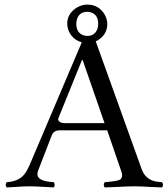

<svg xmlns="http://www.w3.org/2000/svg" viewBox="-20 -819 739 844"><path d="M260.7 -277.8H439.5L343.3 -555.2H340.3L235.4 -296.4Q236.3 -280.3 260.7 -277.8ZM147.5 -68.8Q131.8 -27.8 196.3 -20Q205.6 -19 216.3 -18.1Q224.6 -6.3 216.3 4.9Q200.7 4.4 171.9 2.4Q131.3 0 108.4 0Q86.4 0 52.7 2.4Q25.4 4.4 9.3 4.9Q1 -6.8 9.3 -18.1Q62.5 -21.5 87.4 -53.2Q99.6 -69.3 109.4 -91.8L339.4 -632.8Q296.9 -645.5 280.8 -686Q275.9 -700.2 275.4 -713.9Q275.4 -758.8 316.9 -785.2Q339.4 -798.8 363.8 -798.8Q411.1 -798.8 437.5 -759.3Q451.2 -737.8 451.7 -713.9Q451.7 -668 410.2 -642.1Q405.3 -639.2 400.9 -637.2L602.5 -76.2Q618.7 -30.3 664.1 -21.5Q674.3 -19.5 692.4 -18.1Q700.7 -6.3 692.4 4.9Q677.2 4.4 645 2.9Q595.7 0 571.3 0Q547.9 0 490.7 2.9Q454.6 4.9 440.4 4.9Q432.1 -6.8 440.4 -18.1Q498.5 -22.5 509.8 -30.8Q521 -41.5 514.6 -62L451.2 -246.1H242.7Q216.8 -246.1 208.5 -226.1Q208 -224.6 207.5 -224.1ZM363.8 -767.1Q325.2 -767.1 316.9 -728.5Q315.4 -721.2 315.4 -713.9Q315.4 -675.3 346.2 -664.1Q355 -661.1 363.8 -661.1Q399.9 -661.1 409.7 -697.3Q411.6 -706.1 411.6 -713.9Q411.6 -755.9 377.9 -765.1Q370.6 -767.1 363.8 -767.1Z"/></svg>

Font: Linux Libertine Display O
Style: Regular
Weight: 400
Designer: Philipp H. Poll
Foundry: Philipp H. Poll
Version: Version 5.0.9